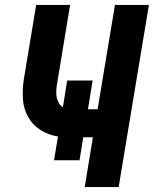

<svg xmlns="http://www.w3.org/2000/svg" viewBox="-20 -755 621 775"><path d="M322 0H459L581 -735H444L374 -314H335L354 -430H251L234 -322Q220 -331 213.5 -347Q207 -363 207 -380.5Q207 -398 210 -415L263 -735H126L76 -434Q70 -394 72.5 -355Q75 -316 93.5 -283Q112 -250 144 -230Q176 -210 214 -204L198 -108H301L316 -201H355Z"/></svg>

Font: Iosevka Sparkle Extrabold
Style: Italic
Weight: 800
Italic angle: -9°
Designer: Belleve Invis
Foundry: Belleve Invis
Version: Version 4.5.0; ttfautohint (v1.8.3)